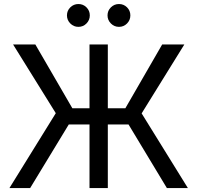

<svg xmlns="http://www.w3.org/2000/svg" viewBox="-20 -953 1000 973"><path d="M526.4 -727.5V0H433.6V-727.5ZM27.8 0 262.7 -379.4 46.4 -727.5H159.2L346.7 -404.3H615.2L801.8 -727.5H914.1L697.8 -378.4L932.1 0H825.7L631.3 -322.3H328.6L132.8 0ZM583 -816.9Q559.1 -816.9 542 -834Q524.9 -851.1 524.9 -875Q524.9 -898.9 542 -915.8Q559.1 -932.6 583 -932.6Q606.9 -932.6 623.8 -915.8Q640.6 -898.9 640.6 -875Q640.6 -851.1 623.8 -834Q606.9 -816.9 583 -816.9ZM377.4 -816.9Q353.5 -816.9 336.4 -834Q319.3 -851.1 319.3 -875Q319.3 -898.9 336.4 -915.8Q353.5 -932.6 377.4 -932.6Q401.4 -932.6 418.2 -915.8Q435.1 -898.9 435.1 -875Q435.1 -851.1 418.2 -834Q401.4 -816.9 377.4 -816.9Z"/></svg>

Font: Adwaita Sans
Style: Regular
Weight: 400
Designer: Rasmus Andersson
Foundry: rsms
Version: Version 4.001;git-9221beed3